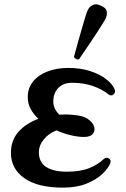

<svg xmlns="http://www.w3.org/2000/svg" viewBox="-20 -847 576 879"><path d="M269 12Q152 12 91 -31.5Q30 -75 30 -147Q30 -205 65 -244Q100 -283 156 -303Q134 -323 120.5 -348Q107 -373 107 -402Q107 -444 131.5 -474Q156 -504 198 -520Q240 -536 292 -536Q349 -536 393 -521.5Q437 -507 465.5 -485Q494 -463 504 -440Q511 -424 500 -415Q489 -406 478 -414Q447 -439 404.5 -453.5Q362 -468 310 -468Q269 -468 246.5 -444Q224 -420 224 -382Q224 -365 231.5 -349.5Q239 -334 252 -322Q260 -322 267.5 -322.5Q275 -323 283 -323Q304 -323 336.5 -318.5Q369 -314 388 -298Q407 -283 411.5 -265Q416 -247 404.5 -233.5Q393 -220 364 -220Q339 -220 305.5 -227.5Q272 -235 239 -250Q205 -238 181.5 -210Q158 -182 158 -150Q158 -104 191.5 -82.5Q225 -61 286 -61Q349 -61 389 -77.5Q429 -94 454 -118Q466 -129 478 -122Q490 -115 485 -100Q477 -78 449.5 -51.5Q422 -25 376.5 -6.5Q331 12 269 12ZM342.2 -576Q335.6 -573.4 328.2 -577.2Q320.8 -581 318.7 -586.7Q319.8 -590.8 325.3 -611.3Q330.8 -631.8 338.9 -660.7Q347 -689.6 355.6 -718.8Q364.1 -748 371 -771.1Q377.9 -794.1 382 -801.1Q389.1 -816.7 405 -824.2Q420.9 -831.6 442.2 -820.8Q466.6 -810.6 468.9 -794.6Q471.2 -778.6 464 -763Q460.5 -755.1 447.8 -735.1Q435.1 -715.1 418.3 -689.2Q401.5 -663.3 384.6 -638.6Q367.7 -613.8 355.7 -596.5Q343.8 -579.2 342.2 -576Z"/></svg>

Font: Zen Old Mincho Black
Style: Regular
Weight: 900
Designer: Yoshimichi Ohira
Foundry: Positype
Version: Version 1.001